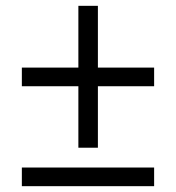

<svg xmlns="http://www.w3.org/2000/svg" viewBox="-20 -639 604 659"><path d="M249 -132V-343H55V-407H249V-619H316V-407H509V-343H316V-132ZM55 0V-64H509V0Z"/></svg>

Font: Ubuntu Sans
Style: Regular
Weight: 400
Designer: Dalton Maag Ltd
Foundry: Dalton Maag Ltd
Version: Version 1.006; ttfautohint (v1.8.4.7-5d5b)